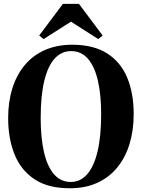

<svg xmlns="http://www.w3.org/2000/svg" viewBox="-20 -992 756 1024"><path d="M352.5 12Q238 12.5 165.2 -35.2Q92.5 -83 58 -167.5Q23.5 -252 23.5 -362Q23.5 -448.5 45.8 -520.2Q68 -592 111.5 -644.2Q155 -696.5 219 -725Q283 -753.5 367 -753.5Q480.5 -753 552.5 -706.5Q624.5 -660 658.8 -577Q693 -494 693 -384Q693 -297 671 -224.8Q649 -152.5 605.8 -99.2Q562.5 -46 499 -17Q435.5 12 352.5 12ZM358 -21.5Q408.5 -21.5 444.8 -62.5Q481 -103.5 500.2 -184Q519.5 -264.5 519.5 -384Q519.5 -487 502 -562.2Q484.5 -637.5 449 -678.5Q413.5 -719.5 359.5 -719.5Q308 -719.5 271.8 -680Q235.5 -640.5 216.2 -561Q197 -481.5 197 -362Q197 -257.5 214.5 -181Q232 -104.5 267.8 -63Q303.5 -21.5 358 -21.5ZM212.5 -783.5 189 -802.5 315.5 -971.5H401L527.5 -802.5L504 -783.5L358.5 -876.5Z"/></svg>

Font: Merriweather 120pt
Style: Bold
Weight: 700
Designer: Eben Sorkin
Foundry: Eben Sorkin
Version: Version 2.100